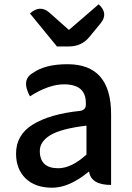

<svg xmlns="http://www.w3.org/2000/svg" viewBox="-20 -864 615 897"><path d="M396 -63Q304 13 224 13Q145 13 100 -30Q55 -74 55 -146Q55 -234 133 -282Q212 -331 354 -346Q384 -350 381 -382Q382 -470 279 -470Q208 -470 120 -414Q77 -492 135 -524Q191 -564 296 -564Q499 -564 499 -331V0Q405 0 396 -63ZM252 -78Q314 -78 384 -142V-277Q266 -263 216 -233Q166 -203 166 -159Q166 -78 252 -78ZM246 -647 120 -801Q167 -844 212 -804L302 -724L441 -844Q488 -801 450 -755L399 -693Q362 -647 302 -647Z"/></svg>

Font: Swei Half Moon CJK TC
Style: Medium
Weight: 500
Version: Version 2.125